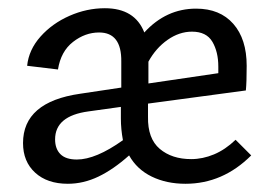

<svg xmlns="http://www.w3.org/2000/svg" viewBox="-20 -442 665 467"><path d="M591 -64Q522 5 431 5Q385 5 349 -12.5Q313 -30 294 -64Q256 -30 219.5 -12.5Q183 5 145 5Q95 5 65.5 -22Q36 -49 36 -94Q36 -194 175 -214L275 -229V-292Q276 -363 221 -363Q187 -363 157.5 -340Q128 -317 121 -273L46 -282Q50 -321 78.5 -353Q107 -385 149 -403.5Q191 -422 235 -422Q308 -422 331 -363Q384 -421 457 -421Q515 -421 547.5 -384Q580 -347 580 -282Q580 -242 578 -222L340 -190V-158Q339 -105 368.5 -80Q398 -55 445 -55Q473 -55 500.5 -66.5Q528 -78 553 -102ZM341 -239 511 -264V-280Q511 -316 496.5 -340.5Q482 -365 447 -365Q416 -365 387.5 -345Q359 -325 341 -292ZM279 -101Q274 -128 274 -154V-182L195 -171Q114 -160 114 -103Q114 -80 127 -67Q140 -54 167 -54Q213 -54 279 -101Z"/></svg>

Font: Ysabeau Medium
Style: Regular
Weight: 500
Designer: Christian Thalmann (Catharsis Fonts)
Version: Version 0.003